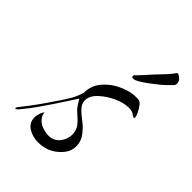

<svg xmlns="http://www.w3.org/2000/svg" viewBox="-165 -505 571 571"><g transform="rotate(45 120.5 -219.5)"><path d="M96 0Q73 0 54.5 -11.5Q36 -23 36 -45Q36 -53 39 -62Q42 -72 47 -77Q47 -66 54 -57.5Q61 -49 70 -44Q79 -40 87.5 -38Q96 -36 103 -36Q126 -36 139 -52.5Q152 -69 152 -88Q152 -105 143 -118Q137 -126 130 -132.5Q123 -139 115 -146Q109 -151 104 -158Q99 -165 91 -179L49 -115Q34 -93 21 -74Q8 -55 -13 -30Q-19 -23 -22.5 -23.5Q-26 -24 -21 -31Q2 -60 17 -81Q32 -102 52 -132Q62 -146 72.5 -164Q83 -182 88 -201Q88 -232 109 -255.5Q130 -279 160.5 -291.5Q191 -304 218 -301Q224 -301 231 -292Q238 -283 243 -272.5Q248 -262 248 -256Q248 -253 246 -253Q243 -253 238 -257Q230 -264 214 -264Q193 -264 168 -252.5Q143 -241 124.5 -223.5Q106 -206 106 -187Q106 -173 117.5 -161Q129 -149 143.5 -138.5Q158 -128 167 -116Q177 -105 181 -94Q185 -83 185 -72Q185 -53 173 -37.5Q161 -22 144 -12Q123 0 96 0ZM162 -334Q156 -334 156 -339Q156 -344 161 -347Q169 -355 184.5 -372.5Q200 -390 210 -400Q216 -406 225.5 -416.5Q235 -427 241 -436Q244 -441 249 -438Q255 -435 260 -429.5Q265 -424 265 -416Q265 -409 260 -405Q250 -395 243 -388Q236 -381 220 -369Q203 -355 186.5 -344.5Q170 -334 163 -334Z"/></g></svg>

Font: The Nautigal
Style: Regular
Weight: 400
Designer: Robert E. Leuschke
Foundry: Robert E. Leuschke
Version: Version 1.100; ttfautohint (v1.8.3)